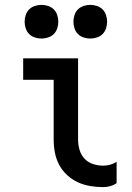

<svg xmlns="http://www.w3.org/2000/svg" viewBox="-20 -759 540 787"><path d="M403 8Q376 8 349.5 3.5Q323 -1 299 -12Q275 -23 255 -41.5Q235 -60 222.5 -83.5Q210 -107 205 -133.5Q200 -160 200 -187V-432H75V-520H300V-187Q300 -166 306 -145Q312 -124 326.5 -108.5Q341 -93 361.5 -86.5Q382 -80 403 -80Q418 -80 432 -84Q446 -88 458 -96V-8Q446 0 432 4Q418 8 403 8ZM350 -601Q336 -601 322.5 -605.5Q309 -610 299.5 -619.5Q290 -629 285.5 -642.5Q281 -656 281 -670Q281 -684 285.5 -697.5Q290 -711 299.5 -720.5Q309 -730 322.5 -734.5Q336 -739 350 -739Q364 -739 377.5 -734.5Q391 -730 400.5 -720.5Q410 -711 414.5 -697.5Q419 -684 419 -670Q419 -656 414.5 -642.5Q410 -629 400.5 -619.5Q391 -610 377.5 -605.5Q364 -601 350 -601ZM150 -601Q136 -601 122.5 -605.5Q109 -610 99.5 -619.5Q90 -629 85.5 -642.5Q81 -656 81 -670Q81 -684 85.5 -697.5Q90 -711 99.5 -720.5Q109 -730 122.5 -734.5Q136 -739 150 -739Q164 -739 177.5 -734.5Q191 -730 200.5 -720.5Q210 -711 214.5 -697.5Q219 -684 219 -670Q219 -656 214.5 -642.5Q210 -629 200.5 -619.5Q191 -610 177.5 -605.5Q164 -601 150 -601Z"/></svg>

Font: Iosevka Term Semibold
Style: Regular
Weight: 600
Monospace: yes
Designer: Belleve Invis
Foundry: Belleve Invis
Version: Version 31.4.0